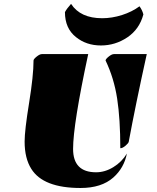

<svg xmlns="http://www.w3.org/2000/svg" viewBox="-20 -937 790 967"><path d="M619.1 -163.6Q605 -91.3 550.8 -43Q491.2 9.8 385.7 9.8Q197.8 9.8 137.7 -86.4Q104 -139.6 104 -224.1Q104 -279.8 126.5 -418.5Q148.9 -557.1 148.9 -632.3Q148.9 -639.2 164.6 -651.9Q180.2 -664.6 191.4 -664.6H424.3Q348.1 -310.1 348.1 -187Q348.1 -69.3 463.9 -69.3Q508.8 -69.3 551.3 -95.5Q593.8 -121.6 619.1 -163.6ZM585.9 -190.4Q585.9 -336.9 570.1 -440.2Q554.2 -543.5 511.7 -632.3Q511.7 -639.2 527.3 -651.9Q543 -664.6 554.2 -664.6H719.2Q662.1 -405.8 628.4 -223.1Q627 -215.8 612.1 -203.1Q597.2 -190.4 585.9 -190.4ZM682.6 -905.3Q696.8 -885.7 702.1 -864.3Q682.1 -789.6 621.3 -748.8Q560.5 -708 488.3 -708Q415 -708 362.8 -750Q307.1 -793.9 307.1 -876Q316.4 -893.6 337.9 -917.5Q384.8 -845.2 494.6 -845.2Q543.9 -845.2 594.5 -861.3Q645 -877.4 682.6 -905.3Z"/></svg>

Font: Emblema One
Style: Regular
Weight: 400
Designer: Riccardo De Franceschi
Foundry: Riccardo De Franceschi
Version: Version 1.003